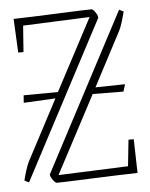

<svg xmlns="http://www.w3.org/2000/svg" viewBox="-47 -641 539 691"><g transform="rotate(-5 222.0 -295.5)"><path d="M331 -569 31 0 15 -8Q19 -25 25 -44Q31 -63 37 -75L152 -293L37 -287L39 -314L163 -315L300 -574L59 -564L52 -469H33L27 -591Q61 -592 106 -593.5Q151 -595 194.5 -597Q238 -599 270 -600Q302 -601 309 -601Q314 -601 322 -590Q330 -579 331 -569ZM108 -22 408 -591 424 -583Q420 -567 414 -547.5Q408 -528 402 -516L299 -320L406 -322L398 -296L287 -297L139 -17L391 -27L401 -122H420L423 0Q385 1 338 2.5Q291 4 246.5 6Q202 8 170.5 9Q139 10 131 10Q126 10 117.5 -1Q109 -12 108 -22Z"/></g></svg>

Font: Grenze Gotisch Thin
Style: Regular
Weight: 100
Designer: Renata Polastri
Foundry: Omnibus-Type
Version: Version 1.001